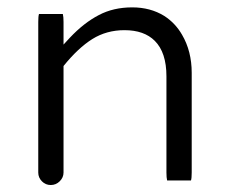

<svg xmlns="http://www.w3.org/2000/svg" viewBox="-20 -519 635 534"><path d="M88.4 -480Q86.4 -473.6 86.4 -458V-39.1Q86.4 -24.9 96.7 -14.6Q106.9 -4.4 121.1 -4.4Q135.7 -4.4 146.2 -14.9Q156.7 -25.4 156.7 -39.1V-335.4Q197.3 -385.7 236.8 -410.4Q276.4 -435.1 326.2 -435.1Q380.9 -435.1 410.6 -405.3Q442.9 -373 442.9 -306.6V-39.1Q442.9 -24.9 444.8 -17.1H511.2Q513.2 -23.4 513.2 -39.1V-316.4Q513.2 -376.5 486.3 -422.4Q467.8 -454.6 437 -474.6Q398.4 -498.5 347.7 -498.5Q295.4 -498.5 254.9 -477.1Q213.4 -455.6 174.3 -414.1L156.7 -395V-458Q156.7 -472.2 154.8 -480Z"/></svg>

Font: YuPearl-ExtraLight
Style: ExtraLight
Weight: 200
Designer: Max Yao
Foundry: Max-Everyday
Version: Version 1.011; ttfautohint (v1.8.3)